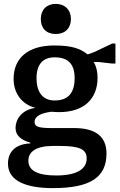

<svg xmlns="http://www.w3.org/2000/svg" viewBox="-20 -784 615 988"><path d="M190 -686C190 -638 219 -609 267 -609C315 -609 345 -639 345 -686C345 -733 314 -764 267 -764C220 -764 190 -734 190 -686ZM528 6C528 -82 471 -125 362 -125H246C179 -125 158 -132 158 -156C158 -187 192 -202 244 -209C257 -208 271 -207 284 -207C412 -207 482 -275 482 -384C482 -417 475 -444 462 -465H487L557 -457H574V-560H557L465 -516L431 -504C392 -535 348 -550 259 -550C124 -550 50 -485 50 -378C50 -305 92 -246 163 -229C88 -219 60 -166 60 -126C60 -89 85 -64 136 -50V-46C60 -43 21 -3 21 58C21 152 124 184 252 184C444 184 528 129 528 6ZM168 -382C168 -453 201 -489 261 -489C332 -489 364 -453 364 -382C364 -307 332 -267 261 -267C202 -267 168 -307 168 -382ZM288 -33C389 -33 426 -16 426 31C426 88 372 119 269 119C174 119 126 94 126 43C126 -2 164 -33 253 -33Z"/></svg>

Font: Domine
Style: Bold
Weight: 700
Designer: Pablo Impallari, Rodrigo Fuenzalida, Brenda Gallo
Foundry: Pablo Impallari, Rodrigo Fuenzalida, Brenda Gallo
Version: Version 2.000